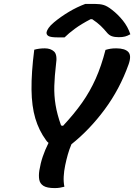

<svg xmlns="http://www.w3.org/2000/svg" viewBox="-20 -954 686 981"><path d="M309 0Q298 3 286 5Q274 7 260 7Q220 7 202 -4.5Q184 -16 180.5 -36.5Q177 -57 181 -83Q187 -120 198.5 -154Q210 -188 228 -224Q221 -229 215 -238Q179 -287 160.5 -349Q142 -411 141 -496.5Q140 -582 155 -700Q180 -707 209 -707Q239 -707 256.5 -690.5Q274 -674 266 -624Q259 -565 257.5 -515.5Q256 -466 264 -417.5Q272 -369 292 -313L302 -311Q359 -372 399.5 -429.5Q440 -487 469 -552Q498 -617 519 -699Q532 -703 544.5 -705Q557 -707 574 -707Q618 -707 635.5 -688.5Q653 -670 637 -625Q592 -499 515 -395Q438 -291 345 -217Q334 -191 326.5 -164.5Q319 -138 313 -109Q307 -80 305.5 -52.5Q304 -25 309 0ZM416 -934H464Q491 -934 509.5 -928.5Q528 -923 552 -904Q582 -881 607.5 -849.5Q633 -818 646 -779Q632 -771 619 -767.5Q606 -764 587 -764Q566 -764 551.5 -769Q537 -774 525 -789Q511 -806 494.5 -822Q478 -838 451 -856H443Q395 -831 363 -807.5Q331 -784 310 -763H275Q239 -763 227.5 -770Q216 -777 218 -790Q220 -799 228.5 -811.5Q237 -824 256 -840Q291 -869 332 -893.5Q373 -918 416 -934Z"/></svg>

Font: Recursive Mn Csl St SmB
Style: Italic
Weight: 600
Italic angle: -15°
Monospace: yes
Version: Version 1.079;hotconv 1.0.112;makeotfexe 2.5.65598; ttfautoh